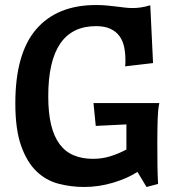

<svg xmlns="http://www.w3.org/2000/svg" viewBox="-20 -732 697 764"><path d="M614 -322Q611 -308 609.5 -293Q608 -278 607.5 -260.5Q607 -243 606.5 -221Q606 -199 606 -171Q606 -113 606.5 -75Q607 -37 609 0L563 12L527 -48Q487 -22 430 -5Q373 12 315 12Q262 12 212.5 -1Q163 -14 125 -50.5Q87 -87 64 -152Q41 -217 41 -321Q41 -519 124 -615.5Q207 -712 362 -712Q386 -712 406 -710Q426 -708 443 -706Q460 -704 476 -702Q492 -700 508 -700Q524 -700 541 -702.5Q558 -705 578 -711L589 -481L478 -468Q479 -475 479 -481.5Q479 -488 479 -495Q479 -521 474 -545Q469 -569 456 -587.5Q443 -606 420 -617Q397 -628 362 -628Q172 -628 172 -349Q172 -282 183.5 -235Q195 -188 217.5 -158Q240 -128 273.5 -114Q307 -100 350 -100Q386 -100 418.5 -110Q451 -120 483 -137V-237L361 -231L352 -322H614Z"/></svg>

Font: CantoraOne
Style: Regular
Weight: 400
Designer: Pablo Impallari, Rodrigo Fuenzalida
Foundry: Pablo Impallari
Version: Version 1.001; ttfautohint (v0.8) -G 200 -r 50